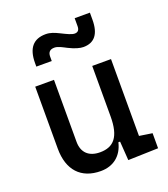

<svg xmlns="http://www.w3.org/2000/svg" viewBox="-143 -883 872 995"><g transform="rotate(-20 293.0 -385.5)"><path d="M242.2 9.8C311.5 9.8 361.3 -29.3 377.9 -99.6H387.2L394.5 4.9L560.5 0V-83L489.3 -93.8V-517.6H385.7V-239.3C385.7 -126.5 346.7 -83 271.5 -83C210.4 -83 174.8 -116.2 174.8 -175.8V-517.6H71.3V-175.8C71.3 -57.6 133.3 9.8 242.2 9.8ZM112.3 -613.3H197.3V-637.7C197.3 -662.1 209.5 -673.8 233.4 -673.8C253.9 -673.8 275.9 -660.2 297.4 -649.4C331.5 -632.3 358.4 -625 377 -625C438 -625 468.8 -664.1 468.8 -742.2V-781.2H384.8V-737.3C384.8 -716.3 376 -706.1 358.4 -706.1C342.3 -706.1 319.3 -717.3 287.1 -733.4C262.2 -745.6 240.7 -754.9 214.8 -754.9C146.5 -754.9 112.3 -714.4 112.3 -632.8Z"/></g></svg>

Font: CaskaydiaCove Nerd Font
Style: Regular
Weight: 400
Designer: Aaron Bell
Foundry: Saja Typeworks
Version: Version 2111.1;Nerd Fonts 2.3.3